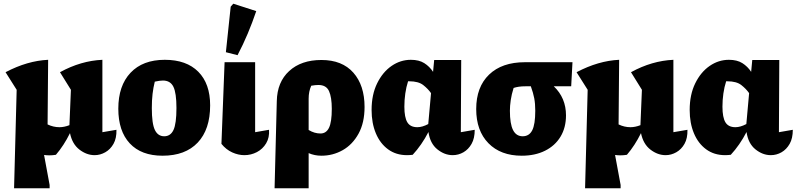

<svg xmlns="http://www.w3.org/2000/svg" viewBox="-20 -828 4303 1037"><path d="M56 189 70 -343 10 -438Q128 -500 240 -505L237 -156Q268 -141 301 -141Q327 -141 355 -152L363 -343L304 -438Q417 -500 533 -505V-114L609 -127Q610 -81 593 -51Q576 -21 548.5 -5.5Q521 10 491 10Q448 10 409 -20Q370 -50 358 -109Q325 -42 282 8Q265 11 247 11Q232 11 218 9L248 171V189Z M858 13Q743 13 681 -53.5Q619 -120 619 -241Q619 -365 685 -435Q751 -505 870 -505Q987 -505 1051 -440.5Q1115 -376 1115 -259Q1115 -129 1048 -58Q981 13 858 13ZM867 -92Q901 -92 917 -126Q933 -160 933 -245Q933 -326 916.5 -359.5Q900 -393 860 -393Q843 -393 816 -387Q808 -355 804 -321Q800 -287 800 -244Q800 -160 816.5 -126Q833 -92 867 -92Z M1176 -51 1193 -492H1358V-114L1433 -127Q1436 -85 1417.5 -54Q1399 -23 1367.5 -6.5Q1336 10 1300 10Q1267 10 1234 -5Q1201 -20 1176 -51ZM1263 -530 1200 -546 1226 -792 1240 -808 1364 -768Q1343 -706 1318 -646.5Q1293 -587 1263 -530Z M1463 189 1475 -282Q1477 -385 1542 -444.5Q1607 -504 1716 -504Q1828 -504 1888.5 -435.5Q1949 -367 1949 -250Q1949 -165 1916.5 -106Q1884 -47 1831 -17Q1778 13 1716 13Q1679 13 1647 -1V189ZM1647 -295V-126Q1678 -107 1711 -107Q1742 -107 1757 -138Q1772 -169 1772 -240Q1772 -303 1757 -336Q1742 -369 1700 -369Q1683 -369 1661 -365Q1647 -334 1647 -295Z M2209 8Q2194 10 2178 10Q2119 10 2076 -21.5Q2033 -53 2010 -108Q1987 -163 1987 -234Q1987 -317 2017 -378Q2047 -439 2095 -472Q2143 -505 2199 -505Q2243 -505 2271.5 -487Q2300 -469 2319 -440L2325 -504H2471L2469 -114L2544 -127Q2544 -81 2527 -51Q2510 -21 2483 -5.5Q2456 10 2425 10Q2381 10 2342 -21.5Q2303 -53 2294 -115Q2276 -80 2254.5 -49Q2233 -18 2209 8ZM2164 -252Q2164 -194 2180 -167.5Q2196 -141 2234 -141Q2261 -141 2293 -158L2308 -325Q2292 -348 2266 -368.5Q2240 -389 2190 -389Q2187 -389 2184 -389Q2174 -358 2169 -323Q2164 -288 2164 -252Z M3037 -205Q3037 -139 3007.5 -90Q2978 -41 2924 -14Q2870 13 2798 13Q2684 13 2618 -54.5Q2552 -122 2552 -239Q2552 -358 2621.5 -425Q2691 -492 2815 -492H3072L3065 -362H2971Q3037 -299 3037 -205ZM2821 -362Q2797 -362 2781.5 -359.5Q2766 -357 2754 -353Q2743 -318 2738.5 -287Q2734 -256 2734 -230Q2734 -159 2751 -125.5Q2768 -92 2803 -92Q2838 -92 2854.5 -124Q2871 -156 2871 -230Q2871 -268 2865.5 -297Q2860 -326 2847 -362Z M3140 189 3154 -343 3094 -438Q3212 -500 3324 -505L3321 -156Q3352 -141 3385 -141Q3411 -141 3439 -152L3447 -343L3388 -438Q3501 -500 3617 -505V-114L3693 -127Q3694 -81 3677 -51Q3660 -21 3632.5 -5.5Q3605 10 3575 10Q3532 10 3493 -20Q3454 -50 3442 -109Q3409 -42 3366 8Q3349 11 3331 11Q3316 11 3302 9L3332 171V189Z M3927 8Q3912 10 3896 10Q3837 10 3794 -21.5Q3751 -53 3728 -108Q3705 -163 3705 -234Q3705 -317 3735 -378Q3765 -439 3813 -472Q3861 -505 3917 -505Q3961 -505 3989.5 -487Q4018 -469 4037 -440L4043 -504H4189L4187 -114L4262 -127Q4262 -81 4245 -51Q4228 -21 4201 -5.5Q4174 10 4143 10Q4099 10 4060 -21.5Q4021 -53 4012 -115Q3994 -80 3972.5 -49Q3951 -18 3927 8ZM3882 -252Q3882 -194 3898 -167.5Q3914 -141 3952 -141Q3979 -141 4011 -158L4026 -325Q4010 -348 3984 -368.5Q3958 -389 3908 -389Q3905 -389 3902 -389Q3892 -358 3887 -323Q3882 -288 3882 -252Z"/></svg>

Font: Piazzolla ExtraBold
Style: Regular
Weight: 800
Designer: Juan Pablo del Peral
Foundry: Huerta Tipografica
Version: Version 1.330